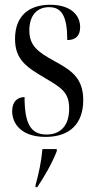

<svg xmlns="http://www.w3.org/2000/svg" viewBox="-20 -564 400 805"><path d="M171 10C276 10 329 -49 329 -144C329 -240 275 -271 208 -308C137 -347 103 -373 103 -437C103 -500 136 -534 186 -534C240 -534 262 -494 262 -396C298 -396 316 -415 316 -450C316 -503 274 -544 190 -544C99 -544 43 -495 43 -401C43 -313 92 -282 170 -236C238 -196 270 -176 270 -109C270 -36 233 0 175 0C108 0 83 -47 83 -157C55 -157 31 -140 31 -98C31 -46 69 10 171 10ZM129 212V221H136C163 181 197 124 218 70V61H158C153 114 143 162 129 212Z"/></svg>

Font: Noto Serif Display ExtraCondensed
Style: Regular
Weight: 400
Width: 2
Designer: Monotype Design Team
Foundry: Monotype Imaging Inc.
Version: Version 2.009